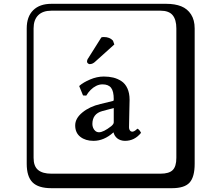

<svg xmlns="http://www.w3.org/2000/svg" viewBox="-20 -774 1140 1006"><path d="M511 -578Q516 -580 524 -580Q555 -580 572 -561L579 -541L480 -452Q466 -438 450 -438Q447 -438 443.5 -440Q440 -442 438 -445Q436 -448 436 -451Q436 -461 443 -470ZM576 -208 516 -192Q464 -178 464 -124Q464 -114 468 -104Q472 -94 480 -87.5Q488 -81 499 -81Q522 -81 563 -113Q576 -124 576 -133ZM656 -107Q656 -100 658.5 -94.5Q661 -89 665 -86.5Q669 -84 674 -84Q677 -84 681.5 -86Q686 -88 688.5 -90Q691 -92 695 -95.5Q699 -99 701 -100L703 -98Q711 -94 719 -78Q685 -36 635 -36Q623 -36 612.5 -39.5Q602 -43 594.5 -49Q587 -55 582 -63Q577 -71 575 -80H574Q525 -36 470 -36Q428 -36 401 -57Q374 -78 374 -117Q374 -154 412 -185Q450 -216 506 -229L572 -245Q576 -245 576 -254Q576 -296 562 -314Q548 -332 517 -332Q500 -332 484 -324Q468 -316 455 -303Q442 -290 432 -273L415 -274L395 -323L398 -326Q416 -342 452 -357.5Q488 -373 524 -373Q551 -373 573.5 -367.5Q596 -362 616 -349Q636 -336 647.5 -311Q659 -286 659 -251Q659 -249 657.5 -184.5Q656 -120 656 -107ZM249 -718Q204 -718 180 -694Q156 -670 156 -625V53Q156 97 179.5 116.5Q203 136 249 136H821Q866 136 885 117Q904 98 904 53V-625Q904 -671 884.5 -694.5Q865 -718 821 -718ZM1000 84Q1000 153 973.5 182.5Q947 212 881 212H249Q181 212 150.5 181.5Q120 151 120 84V-625Q120 -687 154 -720.5Q188 -754 249 -754H851Q897 -754 929.5 -741Q962 -728 981 -698.5Q1000 -669 1000 -625Z"/></svg>

Font: Libertinus Keyboard
Style: Regular
Weight: 700
Designer: Philipp H. Poll
Foundry: Khaled Hosny
Version: Version 6.7